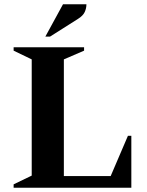

<svg xmlns="http://www.w3.org/2000/svg" viewBox="-20 -882 689 902"><path d="M44 0V-16L129 -57V-603L44 -644V-660H375V-644L280 -603V-55H500L581 -244H597V0ZM193 -710 276 -862H386Q386 -843 378 -825.5Q370 -808 346 -793L215 -710Z"/></svg>

Font: Spectral SC
Style: Bold
Weight: 700
Designer: Jean-Baptiste Levee
Foundry: Production Type
Version: Version 2.001